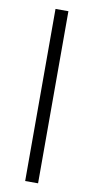

<svg xmlns="http://www.w3.org/2000/svg" viewBox="-87 -849 408 835"><g transform="rotate(10 116.5 -431.0)"><path d="M145 -51V-811H88V-51Z"/></g></svg>

Font: Noto Sans Tamil UI Light
Style: Regular
Weight: 300
Designer: Jelle Bosma - Monotype Design Team
Foundry: Monotype Imaging Inc.
Version: Version 2.004